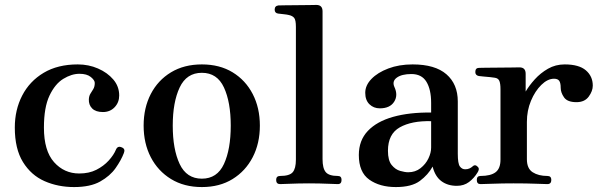

<svg xmlns="http://www.w3.org/2000/svg" viewBox="-20 -746 2442 778"><path d="M280 12Q215 12 160.5 -12Q106 -36 73 -89.5Q40 -143 40 -229Q40 -301 70 -359Q100 -417 157 -451Q214 -485 295 -485Q339 -485 377 -468.5Q415 -452 439 -424Q463 -396 463 -359Q463 -331 444.5 -311.5Q426 -292 397 -292Q368 -292 353.5 -306.5Q339 -321 340 -344Q341 -358 346.5 -366.5Q352 -375 358 -385Q364 -395 364 -410Q364 -421 348 -434Q332 -447 302 -447Q270 -447 236.5 -426.5Q203 -406 180.5 -358.5Q158 -311 158 -229Q158 -135 199 -89Q240 -43 301 -43Q341 -43 370.5 -58Q400 -73 420.5 -95.5Q441 -118 450 -140Q457 -156 473 -149Q489 -143 482 -126Q471 -97 448.5 -65Q426 -33 386 -10.5Q346 12 280 12Z M798 12Q726 12 673 -20.5Q620 -53 591 -109Q562 -165 562 -237Q562 -309 591 -365Q620 -421 673 -453Q726 -485 798 -485Q870 -485 922.5 -453Q975 -421 1004 -365Q1033 -309 1033 -237Q1033 -165 1004 -109Q975 -53 922.5 -20.5Q870 12 798 12ZM798 -22Q860 -22 887.5 -81.5Q915 -141 915 -237Q915 -332 887.5 -391.5Q860 -451 798 -451Q736 -451 708 -391.5Q680 -332 680 -237Q680 -141 708 -81.5Q736 -22 798 -22Z M1115 0Q1099 0 1099 -17Q1099 -33 1115 -33Q1153 -33 1166 -48Q1179 -63 1179 -99V-637Q1179 -665 1172 -673.5Q1165 -682 1151 -685Q1144 -687 1129 -688.5Q1114 -690 1107 -691Q1093 -693 1093 -707Q1093 -722 1108 -724Q1111 -724 1133 -724.5Q1155 -725 1182.5 -725Q1210 -725 1233 -725.5Q1256 -726 1262 -726Q1287 -726 1287 -700V-101Q1287 -64 1300 -48.5Q1313 -33 1349 -33Q1364 -33 1364 -17Q1364 0 1349 0Q1342 0 1320.5 -1Q1299 -2 1274.5 -2.5Q1250 -3 1232 -3Q1215 -3 1190 -2.5Q1165 -2 1143.5 -1Q1122 0 1115 0Z M1584 12Q1519 12 1476.5 -18Q1434 -48 1434 -118Q1434 -177 1470.5 -215.5Q1507 -254 1573 -272.5Q1639 -291 1727 -290V-329Q1727 -383 1708 -414.5Q1689 -446 1647 -446Q1608 -446 1588 -431.5Q1568 -417 1578 -394Q1594 -360 1577 -333.5Q1560 -307 1519 -307Q1494 -307 1477 -323.5Q1460 -340 1460 -370Q1460 -400 1485 -426Q1510 -452 1553.5 -468.5Q1597 -485 1652 -485Q1743 -485 1789 -445Q1835 -405 1835 -335V-123Q1835 -83 1843.5 -71.5Q1852 -60 1865 -60Q1875 -60 1882.5 -63.5Q1890 -67 1894 -71Q1905 -82 1916 -70Q1921 -65 1920 -59Q1919 -53 1915 -47Q1901 -24 1880.5 -8.5Q1860 7 1831 7Q1794 7 1768.5 -12Q1743 -31 1733 -71Q1715 -38 1681.5 -13Q1648 12 1584 12ZM1634 -48Q1663 -48 1684 -64.5Q1705 -81 1716 -104Q1727 -127 1727 -148V-255Q1648 -257 1600 -230Q1552 -203 1552 -135Q1552 -96 1567 -77.5Q1582 -59 1601.5 -53.5Q1621 -48 1634 -48Z M1927 0Q1912 0 1912 -17Q1912 -33 1927 -33Q1968 -33 1988 -48Q2008 -63 2008 -99V-385Q2008 -407 2003.5 -418Q1999 -429 1985 -431Q1980 -432 1966 -433.5Q1952 -435 1938.5 -436Q1925 -437 1920 -438Q1906 -441 1906 -454Q1906 -471 1921 -471Q1924 -471 1947.5 -471.5Q1971 -472 2000.5 -472Q2030 -472 2054.5 -472.5Q2079 -473 2085 -473Q2110 -473 2110 -447V-375Q2124 -399 2147 -424.5Q2170 -450 2200.5 -467.5Q2231 -485 2268 -485Q2326 -485 2354 -461Q2382 -437 2382 -399Q2382 -377 2365.5 -354.5Q2349 -332 2316 -332Q2279 -332 2265.5 -351.5Q2252 -371 2252 -390Q2252 -410 2246 -418.5Q2240 -427 2225 -427Q2199 -427 2173.5 -402Q2148 -377 2131.5 -337.5Q2115 -298 2115 -252V-101Q2115 -63 2138.5 -48Q2162 -33 2198 -33Q2214 -33 2214 -17Q2214 0 2198 0Q2188 0 2151.5 -1.5Q2115 -3 2061 -3Q2015 -3 1976.5 -1.5Q1938 0 1927 0Z"/></svg>

Font: Zen Antique
Style: Regular
Weight: 400
Designer: Yoshimichi Ohira
Foundry: Positype
Version: Version 1.001